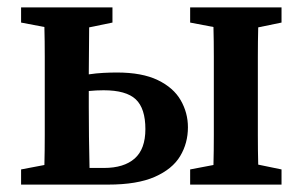

<svg xmlns="http://www.w3.org/2000/svg" viewBox="-20 -499 818 519"><path d="M220 -210Q220 -175 220.5 -129Q221 -83 222 -45H261Q315 -45 344 -70.5Q373 -96 373 -150Q373 -206 347 -230.5Q321 -255 260 -255Q250 -255 240.5 -254.5Q231 -254 220 -253ZM37 -438V-479H284V-438L221 -425Q221 -396 220.5 -362.5Q220 -329 220 -298Q240 -301 259.5 -302Q279 -303 296 -303Q364 -303 406.5 -282.5Q449 -262 468.5 -228Q488 -194 488 -155Q488 -112 467 -77Q446 -42 398.5 -21Q351 0 272 0H37V-41L100 -53Q101 -91 101 -134Q101 -177 101 -210V-269Q101 -302 101 -345.5Q101 -389 100 -426ZM494 -438V-479H741V-438L678 -425Q677 -388 677 -345Q677 -302 677 -269V-210Q677 -177 677 -134Q677 -91 678 -54L741 -41V0H494V-41L557 -53Q558 -91 558 -134Q558 -177 558 -210V-269Q558 -302 558 -345.5Q558 -389 557 -426Z"/></svg>

Font: Source Serif 4 Semibold
Style: Regular
Weight: 600
Designer: Frank Grießhammer
Foundry: Adobe
Version: Version 4.005;hotconv 1.1.0;makeotfexe 2.6.0